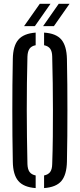

<svg xmlns="http://www.w3.org/2000/svg" viewBox="-20 -977 417 1004"><path d="M166.5 6.5Q104 2 76 -30.5Q48 -63 47 -131.5Q45.5 -200.5 45 -267Q44.5 -333.5 44.5 -400Q44.5 -466.5 45 -533Q45.5 -599.5 47 -668.5Q48 -737 76 -769.5Q104 -802 166.5 -806.5V-740.5Q144.5 -736.5 134.5 -722.2Q124.5 -708 123.5 -681Q121.5 -612 120.8 -542.2Q120 -472.5 120 -402Q120 -331.5 121 -260.8Q122 -190 123.5 -119Q124.5 -92 134.5 -78Q144.5 -64 166.5 -59.5ZM210.5 6.5V-59.5Q232.5 -64 242.5 -78Q252.5 -92 253 -119Q255.5 -190 256.2 -260.8Q257 -331.5 256.8 -402Q256.5 -472.5 255.8 -542.2Q255 -612 253 -681Q252.5 -708 242.5 -722Q232.5 -736 210.5 -740.5V-806.5Q273.5 -802.5 301 -769.8Q328.5 -737 330 -668.5Q331.5 -599.5 332 -532.5Q332.5 -465.5 332.5 -399.5Q332.5 -333.5 332 -267Q331.5 -200.5 330 -131.5Q328.5 -63 301 -30.5Q273.5 2 210.5 6.5ZM106 -840.5 188 -957H244L162.5 -840.5ZM205.5 -840.5 287 -957H343.5L262 -840.5Z"/></svg>

Font: Big Shoulders Stencil Display Thin Medium
Style: Regular
Weight: 500
Version: Version 2.001